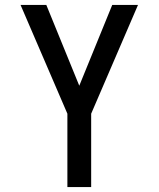

<svg xmlns="http://www.w3.org/2000/svg" viewBox="-20 -755 640 775"><path d="M252 0V-296L63 -735H167L300 -409L433 -735H537L348 -296V0Z"/></svg>

Font: Iosevka Medium Extended
Style: Regular
Weight: 500
Width: 7
Monospace: yes
Designer: Belleve Invis
Foundry: Belleve Invis
Version: Version 32.5.0; ttfautohint (v1.8.4)